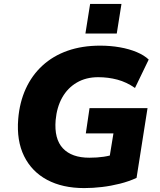

<svg xmlns="http://www.w3.org/2000/svg" viewBox="-20 -949 817 980"><path d="M410 11Q299 11 220.5 -31Q142 -73 103 -152Q64 -231 73 -342Q80 -427 111.5 -496Q143 -565 197 -614.5Q251 -664 325 -690Q399 -716 491 -716Q544 -716 592 -707.5Q640 -699 678 -683Q716 -667 739 -645L669 -500Q626 -530 579 -542.5Q532 -555 481 -555Q419 -555 372 -527.5Q325 -500 297.5 -451Q270 -402 264 -336Q256 -240 301 -192Q346 -144 436 -144Q476 -144 509.5 -149Q543 -154 574 -165L531 -97L559 -268H418L437 -397H733L677 -41Q638 -23 592.5 -11.5Q547 0 500.5 5.5Q454 11 410 11ZM416 -778 440 -929H600L576 -778Z"/></svg>

Font: Nunito Sans 9pt Black
Style: Italic
Weight: 900
Italic angle: -9°
Version: Version 3.101;gftools[0.9.27]